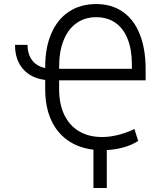

<svg xmlns="http://www.w3.org/2000/svg" viewBox="-20 -737 803 956"><path d="M205.1 -398.4V-404.3Q205.1 -500.5 235.8 -571Q266.6 -641.6 323.7 -679.2Q380.9 -716.8 459 -716.8Q536.1 -716.8 591.6 -678.2Q647 -639.6 676 -566.7Q705.1 -493.7 705.1 -391.6V-336.9H274.4V-293Q274.4 -219.2 300 -165.5Q325.7 -111.8 373.8 -83.3Q421.9 -54.7 488.3 -54.7Q526.9 -54.7 568.6 -65.2Q610.4 -75.7 649.4 -94.7L668 -35.2Q638.2 -15.6 597.7 -3.9Q557.1 7.8 511.7 10.3V199.2H445.3V8.3Q370.6 -0.5 316.4 -38.8Q262.2 -77.1 233.6 -141.8Q205.1 -206.5 205.1 -292V-338.9Q134.3 -347.7 94.5 -393.6Q54.7 -439.5 54.7 -513.7H117.2Q117.2 -466.8 140.1 -436.8Q163.1 -406.7 205.1 -398.4ZM636.7 -394.5V-415Q636.7 -489.3 615.7 -542.5Q594.7 -595.7 554.7 -623.5Q514.6 -651.4 459 -651.4Q402.3 -651.4 360.6 -621.6Q318.8 -591.8 296.6 -536.1Q274.4 -480.5 274.4 -404.3V-394.5Z"/></svg>

Font: Pretendard Light
Style: Regular
Weight: 300
Designer: Base glyphs from Inter by Rasmus Andersson; Hangeul glyphs from Noto Sans CJK(Source Han Sans) by Jang Soo-young and Kan
Foundry: Kil Hyung-jin
Version: Version 1.309